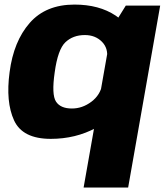

<svg xmlns="http://www.w3.org/2000/svg" viewBox="-20 -618 745 860"><path d="M354.5 222H554L697.5 -593H543.5L480.5 -491.5ZM207.5 4Q318.5 4 409.8 -45.2Q501 -94.5 512.5 -158L438 -240.5Q429.5 -192.5 389.2 -162.2Q349 -132 302 -132Q251 -132 230.8 -163Q210.5 -194 225 -294Q239 -396.5 273 -428.8Q307 -461 360 -461Q407 -461 436.8 -430.8Q466.5 -400.5 458.5 -353L561 -435Q572.5 -498.5 498.2 -548Q424 -597.5 313.5 -597.5Q185 -597.5 113 -515.2Q41 -433 23 -295Q5 -161.5 43 -78.8Q81 4 207.5 4Z"/></svg>

Font: Anybody UltraCondensed Thin ExtraBold
Style: Italic
Weight: 800
Italic angle: -10°
Version: Version 1.111